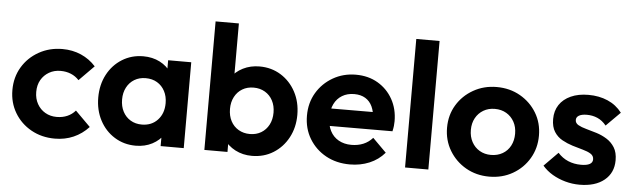

<svg xmlns="http://www.w3.org/2000/svg" viewBox="-47 -894 3552 1076"><g transform="rotate(5 1729.0 -356.0)"><path d="M286 10Q212 10 153 -23Q94 -56 60 -113Q26 -170 26 -241Q26 -313 60 -370Q94 -427 153.5 -460.5Q213 -494 286 -494Q343 -494 391 -473Q439 -452 474 -413L390 -328Q371 -349 344.5 -360Q318 -371 286 -371Q250 -371 221.5 -354.5Q193 -338 176.5 -309.5Q160 -281 160 -242Q160 -204 176.5 -174.5Q193 -145 221.5 -128.5Q250 -112 286 -112Q319 -112 345.5 -123.5Q372 -135 391 -157L476 -72Q439 -32 391 -11Q343 10 286 10Z M741 10Q675 10 622 -23Q569 -56 539 -113Q509 -170 509 -241Q509 -313 539 -370Q569 -427 622 -460Q675 -493 741 -493Q793 -493 834 -472Q875 -451 899.5 -413.5Q924 -376 926 -329V-155Q924 -107 899.5 -70Q875 -33 834 -11.5Q793 10 741 10ZM765 -111Q820 -111 854 -147.5Q888 -184 888 -242Q888 -280 872.5 -309.5Q857 -339 829.5 -355.5Q802 -372 765 -372Q729 -372 701.5 -355.5Q674 -339 658.5 -309.5Q643 -280 643 -242Q643 -203 658.5 -173.5Q674 -144 701.5 -127.5Q729 -111 765 -111ZM881 0V-130L902 -248L881 -364V-483H1011V0Z M1395 10Q1343 10 1301 -12Q1259 -34 1234 -72Q1209 -110 1207 -157V-329Q1209 -376 1234.5 -413.5Q1260 -451 1302 -472Q1344 -493 1395 -493Q1462 -493 1515 -460Q1568 -427 1598.5 -370Q1629 -313 1629 -241Q1629 -170 1598.5 -113Q1568 -56 1515 -23Q1462 10 1395 10ZM1127 0V-723H1258V-364L1236 -248L1257 -130V0ZM1373 -111Q1409 -111 1436.5 -127.5Q1464 -144 1479.5 -173.5Q1495 -203 1495 -242Q1495 -280 1479.5 -309.5Q1464 -339 1436 -355.5Q1408 -372 1372 -372Q1336 -372 1308.5 -355.5Q1281 -339 1265.5 -309.5Q1250 -280 1250 -242Q1250 -203 1265.5 -173.5Q1281 -144 1309 -127.5Q1337 -111 1373 -111Z M1946 10Q1870 10 1811 -22.5Q1752 -55 1717.5 -112Q1683 -169 1683 -242Q1683 -314 1716.5 -370.5Q1750 -427 1808 -460.5Q1866 -494 1937 -494Q2007 -494 2060.5 -462.5Q2114 -431 2144.5 -376.5Q2175 -322 2175 -253Q2175 -240 2173.5 -226.5Q2172 -213 2168 -196L1762 -195V-293L2107 -294L2054 -253Q2052 -296 2038.5 -325Q2025 -354 1999.5 -369.5Q1974 -385 1937 -385Q1898 -385 1869 -367.5Q1840 -350 1824.5 -318.5Q1809 -287 1809 -244Q1809 -200 1825.5 -167.5Q1842 -135 1873 -117.5Q1904 -100 1945 -100Q1982 -100 2012 -112.5Q2042 -125 2064 -150L2141 -73Q2106 -32 2055.5 -11Q2005 10 1946 10Z M2256 0V-723H2387V0Z M2730 10Q2657 10 2598.5 -23.5Q2540 -57 2505.5 -114.5Q2471 -172 2471 -243Q2471 -314 2505 -370.5Q2539 -427 2598 -460.5Q2657 -494 2729 -494Q2803 -494 2861.5 -460.5Q2920 -427 2954 -370.5Q2988 -314 2988 -243Q2988 -172 2954 -114.5Q2920 -57 2861.5 -23.5Q2803 10 2730 10ZM2729 -112Q2766 -112 2794.5 -128.5Q2823 -145 2838.5 -174.5Q2854 -204 2854 -242Q2854 -280 2838 -309Q2822 -338 2794 -354.5Q2766 -371 2729 -371Q2693 -371 2665 -354.5Q2637 -338 2621 -309Q2605 -280 2605 -242Q2605 -204 2621 -174.5Q2637 -145 2665 -128.5Q2693 -112 2729 -112Z M3238 11Q3197 11 3157.5 0Q3118 -11 3085 -30.5Q3052 -50 3028 -78L3106 -157Q3131 -129 3164 -115Q3197 -101 3237 -101Q3269 -101 3285.5 -110Q3302 -119 3302 -137Q3302 -157 3284.5 -168Q3267 -179 3239 -186.5Q3211 -194 3180.5 -203.5Q3150 -213 3122 -228.5Q3094 -244 3076.5 -271.5Q3059 -299 3059 -343Q3059 -389 3081.5 -423Q3104 -457 3146 -476Q3188 -495 3245 -495Q3305 -495 3353.5 -474Q3402 -453 3434 -411L3355 -332Q3333 -359 3305.5 -371Q3278 -383 3246 -383Q3217 -383 3201.5 -374Q3186 -365 3186 -349Q3186 -331 3203.5 -321Q3221 -311 3249 -303.5Q3277 -296 3307.5 -286.5Q3338 -277 3365.5 -260Q3393 -243 3410.5 -215Q3428 -187 3428 -143Q3428 -72 3377 -30.5Q3326 11 3238 11Z"/></g></svg>

Font: Outfit SemiBold
Style: Regular
Weight: 600
Designer: Rodrigo Fuenzalida
Foundry: fragTYPE
Version: Version 1.100;gftools[0.9.27]